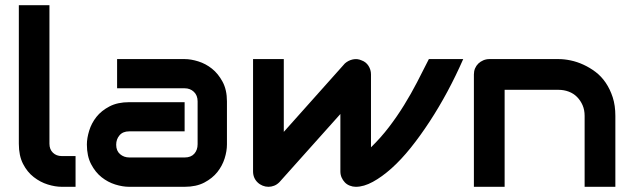

<svg xmlns="http://www.w3.org/2000/svg" viewBox="-20 -719 2437 739"><path d="M270.8 0H217.8Q192.6 0 163.9 -8.9Q135.1 -17.8 109.9 -37.4Q84.7 -56.9 68.6 -88.4Q52.5 -119.8 52.5 -165.8V-699H170.3V-165.8Q170.3 -144.1 183.7 -131.2Q197 -118.3 217.8 -118.3H270.8Z M853.5 -162.9Q853.5 -137.6 844.6 -109.2Q835.6 -80.7 816.6 -56.7Q797.5 -32.7 766.3 -16.3Q735.1 0 690.6 0H477.2Q452 0 423.5 -8.9Q395 -17.8 371 -36.9Q347 -55.9 330.7 -87.1Q314.4 -118.3 314.4 -162.9Q314.4 -187.1 323.3 -216.1Q332.2 -245 351.2 -269.1Q370.3 -293.1 401.5 -309.4Q432.7 -325.7 477.2 -325.7H690.6V-213.4H477.2Q453 -213.4 440.1 -198.3Q427.2 -183.2 427.2 -161.9Q427.2 -138.6 442.1 -125.7Q456.9 -112.9 478.2 -112.9H690.6Q714.9 -112.9 727.7 -127.2Q740.6 -141.6 740.6 -163.9V-328.7Q740.6 -352 726.2 -365.6Q711.9 -379.2 690.6 -379.2H430.7V-491.6H690.6Q714.9 -491.6 743.3 -482.7Q771.8 -473.8 795.8 -454.7Q819.8 -435.6 836.6 -404.5Q853.5 -373.3 853.5 -328.7Z M1762.9 -491.6Q1735.1 -428.2 1702.5 -367.3Q1669.8 -306.4 1633.9 -251.5Q1598 -196.5 1560.9 -150.2Q1523.8 -104 1486.9 -71Q1450 -38.1 1415.1 -19.1Q1380.2 0 1349.5 0Q1337.6 0 1326.2 -4.5Q1314.9 -8.9 1307.2 -17.1Q1299.5 -25.2 1294.8 -35.9Q1290.1 -46.5 1290.1 -59.4V-280.2L1055.4 -17.8Q1046 -8.4 1035.1 -4.2Q1024.3 0 1013.4 0Q1001.5 0 990.6 -4.5Q979.7 -8.9 971.3 -17.1Q962.9 -25.2 958.4 -35.9Q954 -46.5 954 -59.4V-491.6H1072.3V-211.4L1307.4 -474.8Q1320.8 -486.6 1338.1 -490.3Q1355.4 -494.1 1371.8 -486.6Q1388.6 -480.7 1398.3 -465.6Q1407.9 -450.5 1407.9 -432.7V-152Q1446 -189.1 1477.2 -230Q1508.4 -270.8 1535.1 -314.1Q1561.9 -357.4 1585.1 -402.2Q1608.4 -447 1630.7 -491.6Z M2348.5 0H2230.2V-272.8Q2230.2 -296 2222.3 -314.1Q2214.4 -332.2 2201 -345.8Q2187.6 -359.4 2169.1 -366.3Q2150.5 -373.3 2129.2 -373.3H1922.3V0H1804V-432.7Q1804 -445 1808.4 -455.7Q1812.9 -466.3 1821 -474.3Q1829.2 -482.2 1840.3 -486.9Q1851.5 -491.6 1863.4 -491.6H2129.7Q2152 -491.6 2176.7 -486.4Q2201.5 -481.2 2225.7 -470Q2250 -458.9 2272.3 -442.1Q2294.6 -425.2 2311.4 -400.5Q2328.2 -375.7 2338.4 -344.3Q2348.5 -312.9 2348.5 -272.8Z"/></svg>

Font: AKL FREE 001
Style: Regular
Weight: 400
Designer: AKL
Foundry: AKL
Version: Version 1.00;August 10, 2024;FontCreator 13.0.0.2630 64-bit